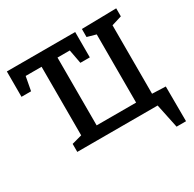

<svg xmlns="http://www.w3.org/2000/svg" viewBox="-187 -901 1298 1285"><g transform="rotate(-30 461.5 -258.0)"><path d="M893 -83 894 186H821L782 0H161V-62L239 -83V-613H116L96 -506H22V-702H550V-506H477L457 -613H362V-89H667V-616L599 -635V-697L867 -702V-640L789 -616V-87Z"/></g></svg>

Font: Bitter Pro SemiBold
Style: Regular
Weight: 600
Designer: Sol Matas, and Bitter project Authors
Foundry: Sol Matas
Version: Version 1.010